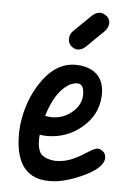

<svg xmlns="http://www.w3.org/2000/svg" viewBox="-48 -639 439 682"><g transform="rotate(5 172.0 -298.5)"><path d="M302.7 -539.6Q287.1 -525.4 242.2 -480.5Q228.5 -467.8 213.9 -467.3Q205.6 -467.3 197.8 -471.7Q179.2 -481.9 179.2 -502.9Q179.2 -519.5 192.4 -532.2L252 -590.3Q266.6 -604 281.2 -604.5Q290 -604.5 298.3 -599.6Q316.9 -588.9 316.9 -570.3Q316.4 -553.7 302.7 -539.6ZM31.7 -149.4Q31.7 -166 33.7 -184.6Q43.9 -268.1 86.4 -333Q138.2 -412.6 210.9 -412.6Q230.5 -412.6 248.5 -407.7Q313 -389.2 313 -316.9Q313 -311.5 312.5 -305.7Q307.6 -240.2 253.9 -195.8Q201.2 -151.9 131.3 -151.9Q118.2 -151.9 105.5 -154.3Q104.5 -147 104.5 -133.8Q104.5 -105.5 114.3 -89.8Q127.4 -69.8 168.5 -66.4Q186.5 -66.4 204.1 -70.3Q234.9 -77.6 276.9 -105Q304.2 -123 315.4 -123Q321.8 -123 328.6 -119.1Q344.2 -109.9 344.2 -92.3Q344.2 -86.4 341.8 -79.6Q328.6 -47.9 262.7 -19.5Q201.7 6.8 155.3 6.8Q137.7 6.8 122.6 3.9Q31.7 -14.6 31.7 -149.4ZM188.5 -335.9Q144 -306.2 118.7 -222.7Q130.9 -219.7 142.1 -219.7Q182.6 -219.7 212.9 -244.6Q246.6 -272 246.6 -309.6Q246.6 -347.2 222.7 -347.7Q205.6 -347.2 188.5 -335.9Z"/></g></svg>

Font: Vibur
Style: Medium
Weight: 400
Version: Version 1.004